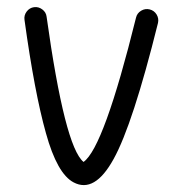

<svg xmlns="http://www.w3.org/2000/svg" viewBox="-20 -522 516 543"><path d="M111.8 -474.6Q163.1 -106.9 216.3 -64Q273.9 -105 364.7 -472.2Q367.7 -484.9 379.2 -491.7Q390.6 -498.5 403.3 -495.4Q416 -492.2 422.9 -481Q429.7 -469.7 426.8 -457Q355.5 -169.9 301.3 -72.3Q247.6 25.4 188 -6.3Q141.6 -30.8 109.9 -145.5Q77.6 -260.3 49.3 -465.8Q47.4 -478.5 55.4 -489.3Q63.5 -500 76.2 -501.7Q88.9 -503.4 99.6 -495.4Q110.4 -487.3 111.8 -474.6Z"/></svg>

Font: Chilanka
Style: Regular
Weight: 400
Designer: Santhosh Thottingal <santhosh.thottingal@gmail.com>
Foundry: Swathanthra Malayalam Computing(SMC)
Version: Version 1.3; 20181103